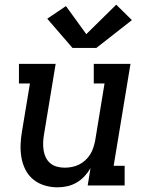

<svg xmlns="http://www.w3.org/2000/svg" viewBox="-20 -793 640 821"><path d="M226 8Q198 8 171 0Q144 -8 123 -25Q102 -42 89.5 -66Q77 -90 72 -117.5Q67 -145 68 -173.5Q69 -202 74 -231L108 -436H61V-520H218L168 -217Q165 -200 164.5 -183Q164 -166 166.5 -150Q169 -134 176 -119.5Q183 -105 195 -95Q207 -85 223 -80.5Q239 -76 256 -76Q272 -76 287.5 -79Q303 -82 317.5 -89Q332 -96 344.5 -107.5Q357 -119 365.5 -132.5Q374 -146 379 -161.5Q384 -177 387 -192L427 -436H381V-520H538L466 -84H513V0H355L367 -74Q356 -55 341 -39Q326 -23 307 -12Q288 -1 267 3.5Q246 8 226 8ZM290 -588 182 -713 262 -767 349 -647 477 -773 544 -707 392 -588Z"/></svg>

Font: Iosevka Etoile Medium Oblique
Style: Regular
Weight: 500
Italic angle: -9°
Designer: Belleve Invis
Foundry: Belleve Invis
Version: Version 15.5.2; ttfautohint (v1.8.4)